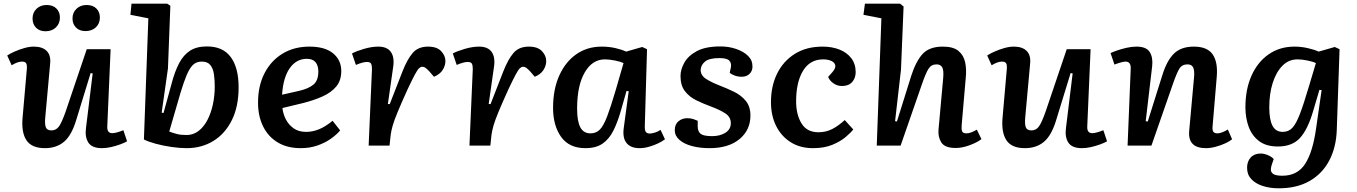

<svg xmlns="http://www.w3.org/2000/svg" viewBox="-20 -787 7337 1038"><path d="M19 -487Q34 -497 58.5 -508Q83 -519 111 -527Q139 -535 163 -535Q209 -535 232.5 -511.5Q256 -488 251 -442L225 -156Q221 -117 227.5 -99.5Q234 -82 258 -82Q283 -82 298.5 -103Q314 -124 336 -187L449 -521H578L560 -104Q558 -67 587 -67Q607 -67 647 -83L667 -23Q653 -15 630 -6.5Q607 2 581 8Q555 14 531 14Q477 14 457.5 -16.5Q438 -47 445 -96L481 -390L470 -392L392 -138Q367 -55 326 -20.5Q285 14 223 14Q152 14 123.5 -28Q95 -70 102 -150L125 -413Q127 -437 121 -445.5Q115 -454 99 -454Q75 -454 43 -434ZM372 -687Q372 -719 393.5 -739.5Q415 -760 448 -760Q482 -760 501 -741Q520 -722 520 -692Q520 -660 498.5 -639.5Q477 -619 442 -619Q410 -619 391 -638Q372 -657 372 -687ZM156 -687Q156 -719 177.5 -739.5Q199 -760 232 -760Q266 -760 285 -741Q304 -722 304 -692Q304 -660 282.5 -639Q261 -618 226 -618Q194 -618 175 -637Q156 -656 156 -687Z M989 14Q952 14 907 7.5Q862 1 821.5 -10Q781 -21 758 -33L782 -688L685 -707L691 -767H884L901 -756L888 -417L854 -178L864 -176L908 -336Q925 -401 948.5 -445.5Q972 -490 1007.5 -513Q1043 -536 1099 -536Q1185 -536 1227.5 -478.5Q1270 -421 1270 -315Q1270 -211 1233.5 -137.5Q1197 -64 1133.5 -25Q1070 14 989 14ZM1071 -454Q1050 -454 1034 -444.5Q1018 -435 1003.5 -410Q989 -385 973 -338.5Q957 -292 936 -217L895 -76Q912 -69 934.5 -63Q957 -57 988 -57Q1025 -57 1053.5 -79Q1082 -101 1101.5 -138.5Q1121 -176 1131 -223Q1141 -270 1141 -319Q1141 -356 1136.5 -386.5Q1132 -417 1117 -435.5Q1102 -454 1071 -454Z M1653 -535Q1737 -535 1781 -498.5Q1825 -462 1825 -403Q1825 -352 1798 -319.5Q1771 -287 1724.5 -266Q1678 -245 1619 -230L1507 -203Q1510 -172 1525 -142.5Q1540 -113 1567 -93.5Q1594 -74 1635 -74Q1670 -74 1704.5 -88Q1739 -102 1778 -134L1819 -82Q1801 -60 1769.5 -37.5Q1738 -15 1696.5 -0.5Q1655 14 1606 14Q1533 14 1481.5 -17Q1430 -48 1402.5 -103.5Q1375 -159 1375 -232Q1375 -323 1410 -391Q1445 -459 1507.5 -497Q1570 -535 1653 -535ZM1701 -400Q1701 -433 1685.5 -451Q1670 -469 1639 -469Q1582 -469 1546.5 -418.5Q1511 -368 1505 -275L1598 -296Q1649 -308 1675 -330Q1701 -352 1701 -400Z M1991 -414Q1991 -432 1986.5 -442Q1982 -452 1963 -452Q1953 -452 1938 -448Q1923 -444 1904 -436L1883 -498Q1907 -511 1948.5 -523Q1990 -535 2025 -535Q2072 -535 2092.5 -507Q2113 -479 2106 -428L2077 -225L2087 -224L2156 -401Q2181 -465 2210.5 -500Q2240 -535 2294 -535Q2342 -535 2365 -510.5Q2388 -486 2388 -457Q2388 -432 2373 -408.5Q2358 -385 2326 -372L2302 -400Q2291 -412 2282 -419Q2273 -426 2262 -426Q2254 -426 2245.5 -418Q2237 -410 2223 -384Q2209 -358 2184 -305Q2149 -228 2130 -182Q2111 -136 2103 -108Q2095 -80 2092 -57L2086 0H1973Z M2536 -414Q2536 -432 2531.5 -442Q2527 -452 2508 -452Q2498 -452 2483 -448Q2468 -444 2449 -436L2428 -498Q2452 -511 2493.5 -523Q2535 -535 2570 -535Q2617 -535 2637.5 -507Q2658 -479 2651 -428L2622 -225L2632 -224L2701 -401Q2726 -465 2755.5 -500Q2785 -535 2839 -535Q2887 -535 2910 -510.5Q2933 -486 2933 -457Q2933 -432 2918 -408.5Q2903 -385 2871 -372L2847 -400Q2836 -412 2827 -419Q2818 -426 2807 -426Q2799 -426 2790.5 -418Q2782 -410 2768 -384Q2754 -358 2729 -305Q2694 -228 2675 -182Q2656 -136 2648 -108Q2640 -80 2637 -57L2631 0H2518Z M3466 -107Q3465 -83 3471.5 -74Q3478 -65 3493 -65Q3503 -65 3520 -70Q3537 -75 3551 -85L3575 -34Q3561 -23 3538 -12Q3515 -1 3488.5 6.5Q3462 14 3438 14Q3390 14 3367.5 -13.5Q3345 -41 3352 -94L3379 -294L3367 -295L3337 -190Q3319 -126 3296 -80.5Q3273 -35 3237.5 -10.5Q3202 14 3145 14Q3057 14 3013.5 -47Q2970 -108 2970 -204Q2970 -304 3003.5 -378.5Q3037 -453 3096 -494Q3155 -535 3233 -535Q3272 -535 3307 -527Q3342 -519 3365 -508L3452 -533L3478 -521ZM3172 -66Q3203 -66 3223 -86.5Q3243 -107 3262.5 -158Q3282 -209 3309 -301L3351 -446Q3334 -454 3304 -460Q3274 -466 3250 -466Q3182 -466 3141 -395Q3100 -324 3100 -200Q3100 -131 3117.5 -98.5Q3135 -66 3172 -66Z M3830 -51Q3873 -51 3902 -69.5Q3931 -88 3931 -121Q3931 -155 3900.5 -174.5Q3870 -194 3824 -211Q3783 -226 3745 -244.5Q3707 -263 3683 -294Q3659 -325 3659 -376Q3659 -411 3679.5 -448Q3700 -485 3747 -510.5Q3794 -536 3875 -536Q3920 -536 3959.5 -522.5Q3999 -509 4023.5 -485.5Q4048 -462 4048 -429Q4049 -405 4033 -388.5Q4017 -372 3990 -372Q3970 -372 3952 -378.5Q3934 -385 3925 -394L3931 -421Q3936 -445 3923 -459Q3910 -473 3869 -473Q3814 -473 3791.5 -454Q3769 -435 3768 -409Q3768 -379 3797 -360.5Q3826 -342 3872 -324Q3911 -309 3949 -290.5Q3987 -272 4012 -241.5Q4037 -211 4037 -162Q4037 -84 3978 -35Q3919 14 3816 14Q3763 14 3720.5 2.5Q3678 -9 3653 -31Q3628 -53 3628 -83Q3628 -115 3648 -131.5Q3668 -148 3696 -148Q3714 -148 3729 -143Q3744 -138 3752 -134V-104Q3752 -76 3768 -63.5Q3784 -51 3830 -51Z M4428 -535Q4478 -535 4518.5 -519Q4559 -503 4582.5 -472Q4606 -441 4606 -397Q4606 -365 4587 -343.5Q4568 -322 4532 -322Q4507 -322 4486.5 -336Q4466 -350 4457 -371L4481 -398Q4499 -419 4495.5 -434.5Q4492 -450 4473.5 -458Q4455 -466 4430 -466Q4359 -466 4321.5 -404.5Q4284 -343 4284 -239Q4284 -168 4313 -120Q4342 -72 4405 -72Q4445 -72 4478.5 -89Q4512 -106 4547 -138L4593 -87Q4579 -69 4551 -45.5Q4523 -22 4479.5 -4Q4436 14 4375 14Q4306 14 4255 -18Q4204 -50 4176 -106Q4148 -162 4148 -235Q4148 -321 4181 -388.5Q4214 -456 4276.5 -495.5Q4339 -535 4428 -535Z M5286 -35Q5263 -17 5222.5 -2Q5182 13 5147 13Q5088 13 5069 -17Q5050 -47 5054 -88L5079 -364Q5083 -407 5074 -423Q5065 -439 5043 -439Q5015 -439 5000 -415.5Q4985 -392 4965 -334L4849 0H4720L4745 -688L4648 -707L4656 -767H4846L4865 -752L4851 -411L4819 -132L4829 -130L4906 -376Q4932 -457 4968.5 -496Q5005 -535 5077 -535Q5134 -535 5162 -511.5Q5190 -488 5198 -449.5Q5206 -411 5201 -365L5179 -110Q5177 -88 5181.5 -77Q5186 -66 5205 -66Q5217 -66 5231.5 -71.5Q5246 -77 5261 -86Z M5317 -487Q5332 -497 5356.5 -508Q5381 -519 5409 -527Q5437 -535 5461 -535Q5507 -535 5530.5 -511.5Q5554 -488 5549 -442L5523 -156Q5519 -117 5525.5 -99.5Q5532 -82 5556 -82Q5581 -82 5596.5 -103Q5612 -124 5634 -187L5747 -521H5876L5858 -104Q5856 -67 5885 -67Q5905 -67 5945 -83L5965 -23Q5951 -15 5928 -6.5Q5905 2 5879 8Q5853 14 5829 14Q5775 14 5755.5 -16.5Q5736 -47 5743 -96L5779 -390L5768 -392L5690 -138Q5665 -55 5624 -20.5Q5583 14 5521 14Q5450 14 5421.5 -28Q5393 -70 5400 -150L5423 -413Q5425 -437 5419 -445.5Q5413 -454 5397 -454Q5373 -454 5341 -434Z M6641 -34Q6628 -23 6604 -12Q6580 -1 6552 6.5Q6524 14 6500 14Q6401 14 6409 -79L6435 -366Q6439 -404 6431 -421.5Q6423 -439 6400 -439Q6370 -439 6355.5 -415Q6341 -391 6321 -333L6205 0H6076L6093 -417Q6094 -454 6065 -454Q6048 -454 6005 -438L5984 -500Q5996 -506 6019 -514Q6042 -522 6070 -528.5Q6098 -535 6124 -535Q6177 -535 6195.5 -506Q6214 -477 6209 -430L6174 -132L6185 -130L6264 -381Q6288 -459 6326.5 -497Q6365 -535 6434 -535Q6507 -535 6536 -493Q6565 -451 6558 -371L6536 -110Q6533 -85 6539 -75.5Q6545 -66 6562 -66Q6573 -66 6588.5 -72Q6604 -78 6618 -87Z M7125 -300 7113 -301 7079 -186Q7050 -87 7008 -41Q6966 5 6888 5Q6825 5 6786.5 -24.5Q6748 -54 6730.5 -102Q6713 -150 6713 -207Q6713 -304 6746 -378Q6779 -452 6839 -493.5Q6899 -535 6978 -535Q7014 -535 7049.5 -527Q7085 -519 7109 -508L7196 -533L7222 -521L7207 -86Q7204 9 7166.5 80.5Q7129 152 7060 191.5Q6991 231 6893 231Q6846 231 6807 218.5Q6768 206 6745 181.5Q6722 157 6722 120Q6722 86 6741.5 64.5Q6761 43 6796 43Q6813 43 6834 51.5Q6855 60 6866 73L6857 99Q6851 115 6850.5 129.5Q6850 144 6863.5 153.5Q6877 163 6913 163Q6994 163 7035.5 99.5Q7077 36 7095 -92ZM6915 -74Q6946 -74 6966.5 -95.5Q6987 -117 7007.5 -170.5Q7028 -224 7057 -322L7094 -446Q7078 -454 7048 -460Q7018 -466 6994 -466Q6947 -466 6913 -431.5Q6879 -397 6860.5 -338.5Q6842 -280 6842 -207Q6842 -140 6859.5 -107Q6877 -74 6915 -74Z"/></svg>

Font: Literata 7pt SemiBold
Style: Italic
Weight: 600
Italic angle: -2°
Designer: Latin by Veronika Burian and Jose Scaglione. Greek by Irene Vlachou. Cyrillic by Vera Evstafieva
Foundry: TypeTogether
Version: Version 3.002